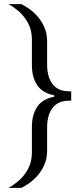

<svg xmlns="http://www.w3.org/2000/svg" viewBox="-20 -763 397 933"><path d="M21 150Q44 138 71 115Q98 92 116.5 57.5Q135 23 135 -23V-147Q135 -203 159.5 -242Q184 -281 243 -293V-300Q184 -312 159.5 -351Q135 -390 135 -446V-570Q135 -616 116.5 -650.5Q98 -685 71 -708Q44 -731 21 -743H84Q98 -736 119 -722Q140 -708 160.5 -685.5Q181 -663 195 -632Q209 -601 209 -560V-445Q209 -417 218 -387.5Q227 -358 252 -338Q277 -318 326 -319V-274Q277 -275 252 -255Q227 -235 218 -205.5Q209 -176 209 -148V-33Q209 8 195 39Q181 70 160.5 92.5Q140 115 119 129Q98 143 84 150Z"/></svg>

Font: Saira Expanded
Style: Regular
Weight: 400
Width: 7
Designer: Hector Gatti with collaboration of the Omnibus-Type team
Foundry: Omnibus-Type
Version: Version 1.100; ttfautohint (v1.8.3)